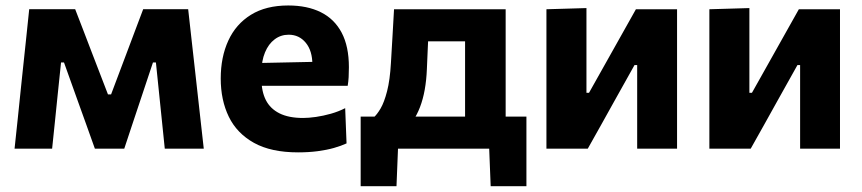

<svg xmlns="http://www.w3.org/2000/svg" viewBox="-20 -532 3084 687"><path d="M32.1 0Q38 -54.2 43.5 -107.2Q49 -160.2 54.4 -212.7L61.5 -280.3Q67.4 -334.6 73.1 -389.6Q78.9 -444.7 84.5 -499H249Q263.8 -460.7 278.9 -421.6Q294 -382.6 308.5 -344.3L366.3 -194.3H377.5L434 -344.3Q448.8 -383.4 463.3 -422.2Q477.8 -461 492.3 -499H653.3Q659.3 -445.7 665.5 -389.7Q671.8 -333.7 677.8 -280.2L685.6 -210.2Q691.1 -160.2 697.1 -107Q703.1 -53.8 709.1 0H569.6Q564.8 -47 559.9 -94.5Q555 -142.1 550.2 -188.8L537.9 -308.5H527.3L484.9 -181.3Q469.9 -135.9 454.7 -90.8Q439.5 -45.6 424.6 0H319.5Q303.3 -45.6 287.3 -90.2Q271.2 -134.8 255.3 -179.1L209 -308.5H198.4L186.2 -191.3Q181.2 -143 176.4 -95.4Q171.5 -47.7 166.5 0Z M1046.6 13.2Q950 13.2 888.8 -20.8Q827.7 -54.8 798.7 -114.3Q769.8 -173.9 769.8 -251Q769.8 -327.8 797 -386.8Q824.1 -445.8 877.9 -479.1Q931.7 -512.4 1011.5 -512.4Q1079.6 -512.4 1128.1 -488.2Q1176.6 -464.1 1202.5 -415.1Q1228.4 -366.1 1228.4 -291.5Q1228.4 -271.4 1227.5 -255.8Q1226.6 -240.3 1224.1 -225L1095.8 -273.4Q1096.8 -280.1 1097.3 -287.1Q1097.8 -294.2 1097.8 -300.2Q1097.8 -350.3 1074.1 -379Q1050.4 -407.8 1012.8 -407.8Q984.6 -407.8 962.7 -391.2Q940.7 -374.7 928.2 -344.5Q915.6 -314.3 915.6 -273V-248.7Q915.6 -204.8 931.3 -173.8Q947.1 -142.9 980.1 -126.4Q1013.1 -109.9 1064.4 -109.9Q1084.3 -109.9 1110.5 -113.6Q1136.8 -117.4 1164.1 -125.1Q1191.5 -132.9 1215.1 -145L1220 -18.9Q1200.7 -10 1174.8 -2.6Q1148.8 4.7 1116.5 9Q1084.2 13.2 1046.6 13.2ZM827.6 -225V-304.9L1137 -311.4L1224.1 -286.8V-225Z M1644.1 -23.5Q1644.1 -54.2 1644.1 -82.4Q1644.1 -110.7 1644.1 -142.7Q1644.1 -174.8 1644.1 -216.1V-266.1Q1644.1 -311.3 1644.1 -346.2Q1644.1 -381 1644.1 -411.8Q1644.1 -442.6 1644.1 -475.4L1703.9 -384.1H1450.8L1515.7 -475.4Q1514.5 -444.3 1513.1 -413.9Q1511.6 -383.5 1510.3 -351.7Q1509.1 -319.8 1507.4 -284.1Q1505.8 -244.9 1499.7 -210.9Q1493.6 -176.9 1482.8 -148.7Q1472 -120.4 1456 -97.4L1316.6 -111.3Q1328.7 -121.6 1341.8 -143.8Q1354.8 -166 1365 -205.6Q1375.3 -245.2 1378.8 -306.7Q1382 -361.3 1384.7 -407.2Q1387.4 -453.1 1389.9 -498.9H1789.3Q1789.3 -463.3 1789.3 -428.6Q1789.3 -393.9 1789.3 -354.7Q1789.3 -315.6 1789.3 -266.1V-216.1Q1789.3 -153.8 1789.3 -111.6Q1789.3 -69.3 1789.3 -23.5ZM1270.5 134.2Q1270.5 103.9 1270.5 73.6Q1270.5 43.3 1270.5 13.4Q1270.5 -17.6 1270.5 -50.5Q1270.5 -83.4 1270.5 -114.8Q1313.8 -114.8 1357.7 -114.8Q1401.6 -114.8 1443.2 -114.8H1690.9Q1732.6 -114.8 1776.5 -114.8Q1820.5 -114.8 1863.6 -114.8Q1863.6 -83.4 1863.6 -50.5Q1863.6 -17.6 1863.6 13.4Q1863.6 43.3 1863.6 73.6Q1863.6 103.9 1863.6 134.2H1735.7L1729.7 -17.5L1753.1 0H1381L1404.8 -17.5L1398.7 134.2Z M1935.2 0Q1935.2 -53.7 1935.2 -103.8Q1935.2 -153.8 1935.2 -216.1V-266.1Q1935.2 -315.6 1935.2 -354.7Q1935.2 -393.9 1935.2 -428.6Q1935.2 -463.3 1935.2 -498.9L2078.4 -503.1Q2078.4 -470.2 2078.4 -437.9Q2078.4 -405.6 2078.4 -369.1Q2078.4 -332.6 2078.4 -286.7V-200H2087.6L2160.7 -330.2Q2184.7 -372.8 2208.4 -415.2Q2232.1 -457.7 2255.4 -498.9H2402.6Q2402.6 -463.3 2402.6 -428.6Q2402.6 -393.9 2402.6 -354.7Q2402.6 -315.6 2402.6 -266.1V-216.1Q2402.6 -153.8 2402.6 -103.8Q2402.6 -53.7 2402.6 0H2259.9Q2259.9 -52.4 2259.9 -101.4Q2259.9 -150.4 2259.9 -210.9V-299.1H2250.3L2178.5 -170.7Q2154.6 -127.7 2130.7 -84.8Q2106.8 -42 2083.1 0Z M2518.2 0Q2518.2 -53.7 2518.2 -103.8Q2518.2 -153.8 2518.2 -216.1V-266.1Q2518.2 -315.6 2518.2 -354.7Q2518.2 -393.9 2518.2 -428.6Q2518.2 -463.3 2518.2 -498.9L2661.4 -503.1Q2661.4 -470.2 2661.4 -437.9Q2661.4 -405.6 2661.4 -369.1Q2661.4 -332.6 2661.4 -286.7V-200H2670.6L2743.7 -330.2Q2767.7 -372.8 2791.4 -415.2Q2815.1 -457.7 2838.4 -498.9H2985.6Q2985.6 -463.3 2985.6 -428.6Q2985.6 -393.9 2985.6 -354.7Q2985.6 -315.6 2985.6 -266.1V-216.1Q2985.6 -153.8 2985.6 -103.8Q2985.6 -53.7 2985.6 0H2842.9Q2842.9 -52.4 2842.9 -101.4Q2842.9 -150.4 2842.9 -210.9V-299.1H2833.3L2761.5 -170.7Q2737.6 -127.7 2713.7 -84.8Q2689.8 -42 2666.1 0Z"/></svg>

Font: Commissioner Thin
Style: Regular
Weight: 100
Designer: Kostas Bartsokas
Foundry: Kostas Bartsokas
Version: Version 1.001;gftools[0.9.23]